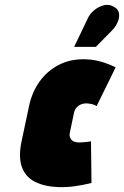

<svg xmlns="http://www.w3.org/2000/svg" viewBox="-20 -755 508 787"><path d="M439 -630Q453 -644 461.5 -662.5Q470 -681 468 -699Q466 -717 447 -727Q428 -739 406 -733.5Q384 -728 366 -713Q348 -698 340 -680L284 -563H373ZM376 -320 454 -479Q426 -493 395 -502Q364 -511 331 -512Q269 -514 221 -489Q173 -464 142 -420.5Q111 -377 99 -320L68 -174Q55 -110 70 -69.5Q85 -29 124 -9.5Q163 10 220 12Q254 13 288.5 8Q323 3 355 -5L353 -176Q353 -176 349 -175Q345 -174 337.5 -173.5Q330 -173 322 -172Q314 -171 306 -171Q295 -171 286.5 -173.5Q278 -176 273 -181.5Q268 -187 266 -195.5Q264 -204 267 -215L283 -291Q286 -306 294.5 -315Q303 -324 314.5 -328Q326 -332 339 -331Q350 -330 359.5 -327.5Q369 -325 376 -320Z"/></svg>

Font: Advent Pro Black
Style: Italic
Weight: 900
Italic angle: -12°
Version: Version 3.000